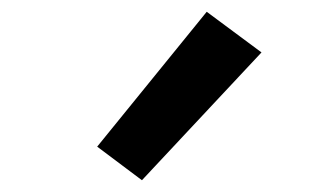

<svg xmlns="http://www.w3.org/2000/svg" viewBox="-20 -836 540 326"><path d="M221 -530 145 -587 331 -816 424 -747Z"/></svg>

Font: Iosevka
Style: Bold
Weight: 700
Monospace: yes
Designer: Belleve Invis
Foundry: Belleve Invis
Version: Version 32.5.0; ttfautohint (v1.8.4)